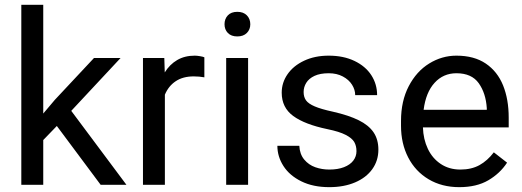

<svg xmlns="http://www.w3.org/2000/svg" viewBox="-20 -770 2176 800"><path d="M216.8 -245.1 160.2 -186.5V0H68.8V-750H160.2V-296.9L208.5 -354L371.6 -528.3H482.4L276.9 -308.1L506.8 0H399.4Z M831.5 -531.2V-447.8Q810.5 -451.7 787.1 -451.7Q742.2 -451.7 712.2 -431.6Q682.1 -411.6 667 -375.5V0H575.7V-528.3H664.6L666.5 -468.3Q687 -501.5 718.3 -519.8Q749.5 -538.1 791.5 -538.1Q800.3 -538.1 813.5 -535.9Q826.7 -533.7 831.5 -531.2Z M1022.9 -668.9Q1022.9 -647 1008.5 -632.6Q994.1 -618.2 968.8 -618.2Q943.4 -618.2 929.4 -632.6Q915.5 -647 915.5 -668.9Q915.5 -691.4 929.4 -706.1Q943.4 -720.7 968.8 -720.7Q994.1 -720.7 1008.5 -706.1Q1022.9 -691.4 1022.9 -668.9ZM922.4 0V-528.3H1013.7V0Z M1153.8 -383.8Q1153.8 -425.8 1178.2 -460.9Q1202.6 -496.1 1247.3 -517.1Q1292 -538.1 1349.6 -538.1Q1411.1 -538.1 1457 -516.1Q1502.9 -494.1 1527.1 -456.8Q1551.3 -419.4 1551.3 -373.5H1460Q1460 -396 1446.8 -417Q1433.6 -438 1408.4 -451.4Q1383.3 -464.8 1349.6 -464.8Q1314 -464.8 1290.5 -453.9Q1267.1 -442.9 1256.1 -425Q1245.1 -407.2 1245.1 -386.7Q1245.1 -365.7 1255.1 -351.8Q1265.1 -337.9 1291.3 -326.7Q1317.4 -315.4 1366.7 -304.7Q1433.1 -289.6 1474.6 -269Q1516.1 -248.5 1536.4 -218.8Q1556.6 -189 1556.6 -146.5Q1556.6 -100.6 1531.2 -65.2Q1505.9 -29.8 1459.5 -10Q1413.1 9.8 1352.1 9.8Q1284.7 9.8 1235.6 -14.4Q1186.5 -38.6 1161.1 -78.1Q1135.7 -117.7 1135.7 -162.6H1227.1Q1229 -127.4 1247.6 -105.2Q1266.1 -83 1293.7 -73.2Q1321.3 -63.5 1352.1 -63.5Q1387.7 -63.5 1413.3 -73.5Q1439 -83.5 1452.1 -100.8Q1465.3 -118.2 1465.3 -140.1Q1465.3 -162.1 1456.1 -178.2Q1446.8 -194.3 1420.4 -208Q1394 -221.7 1344.2 -231.9Q1250 -251.5 1201.9 -286.6Q1153.8 -321.8 1153.8 -383.8Z M2099.6 -239.3H1742.2Q1743.7 -189.9 1762.7 -149.9Q1781.7 -109.9 1816.7 -86.7Q1851.6 -63.5 1898.4 -63.5Q1944.3 -63.5 1977.8 -82Q2011.2 -100.6 2037.6 -135.3L2092.8 -92.3Q2063.5 -47.4 2014.6 -18.8Q1965.8 9.8 1893.6 9.8Q1821.3 9.8 1766.1 -22.9Q1710.9 -55.7 1680.9 -113.8Q1650.9 -171.9 1650.9 -245.6V-266.6Q1650.9 -349.1 1683.1 -410.9Q1715.3 -472.7 1768.3 -505.4Q1821.3 -538.1 1881.8 -538.1Q1955.6 -538.1 2004.2 -505.1Q2052.7 -472.2 2076.2 -414.1Q2099.6 -356 2099.6 -279.8ZM2008.3 -319.3Q2004.4 -381.3 1974.9 -423.1Q1945.3 -464.8 1881.8 -464.8Q1827.1 -464.8 1790.8 -425Q1754.4 -385.3 1745.1 -312.5H2008.3Z"/></svg>

Font: Heebo
Style: Regular
Weight: 400
Designer: Oded Ezer
Foundry: Meir Sadan
Version: Version 2.001; ttfautohint (v1.5.14-ce02) -l 8 -r 50 -G 200 